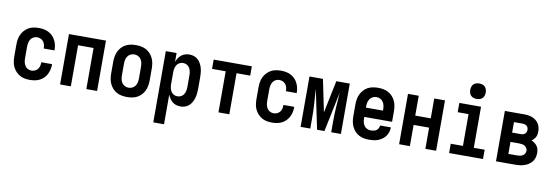

<svg xmlns="http://www.w3.org/2000/svg" viewBox="-65 -1243 5630 1952"><g transform="rotate(10 2750.0 -267.5)"><path d="M247 8Q220 8 193 3Q166 -2 142.5 -15.5Q119 -29 100.5 -49.5Q82 -70 70.5 -94.5Q59 -119 55 -146Q51 -173 51 -200V-320Q51 -347 55 -374Q59 -401 70.5 -425.5Q82 -450 100.5 -470.5Q119 -491 142.5 -504.5Q166 -518 193 -523Q220 -528 247 -528Q273 -528 298.5 -523.5Q324 -519 347 -507.5Q370 -496 388.5 -478Q407 -460 419 -437Q431 -414 437 -389Q443 -364 443 -338V-331H332V-334Q332 -353 327 -371Q322 -389 311 -403Q300 -417 282.5 -424.5Q265 -432 247 -432Q227 -432 209 -422.5Q191 -413 180.5 -396Q170 -379 166 -359.5Q162 -340 162 -320V-200Q162 -180 166 -160.5Q170 -141 180.5 -124Q191 -107 209 -97.5Q227 -88 247 -88Q265 -88 282.5 -95.5Q300 -103 311 -117Q322 -131 327 -149Q332 -167 332 -186V-189H443V-182Q443 -156 437 -131Q431 -106 419 -83Q407 -60 388.5 -42Q370 -24 347 -12.5Q324 -1 298.5 3.5Q273 8 247 8Z M559 0V-520H941V0H830V-424H670V0Z M1250 8Q1223 8 1195.5 3Q1168 -2 1144 -15Q1120 -28 1101.5 -48.5Q1083 -69 1071.5 -93.5Q1060 -118 1055.5 -145.5Q1051 -173 1051 -200V-320Q1051 -347 1055.5 -374.5Q1060 -402 1071.5 -426.5Q1083 -451 1101.5 -471.5Q1120 -492 1144 -505Q1168 -518 1195.5 -523Q1223 -528 1250 -528Q1277 -528 1304.5 -523Q1332 -518 1356 -505Q1380 -492 1398.5 -471.5Q1417 -451 1428.5 -426.5Q1440 -402 1444.5 -374.5Q1449 -347 1449 -320V-200Q1449 -173 1444.5 -145.5Q1440 -118 1428.5 -93.5Q1417 -69 1398.5 -48.5Q1380 -28 1356 -15Q1332 -2 1304.5 3Q1277 8 1250 8ZM1250 -88Q1270 -88 1288.5 -97Q1307 -106 1318.5 -123Q1330 -140 1334 -160Q1338 -180 1338 -200V-320Q1338 -340 1334 -360Q1330 -380 1318.5 -397Q1307 -414 1288.5 -423Q1270 -432 1250 -432Q1230 -432 1211.5 -423Q1193 -414 1181.5 -397Q1170 -380 1166 -360Q1162 -340 1162 -320V-200Q1162 -180 1166 -160Q1170 -140 1181.5 -123Q1193 -106 1211.5 -97Q1230 -88 1250 -88Z M1559 215V-520H1670V-429Q1678 -450 1690 -468.5Q1702 -487 1719 -501Q1736 -515 1758 -521.5Q1780 -528 1802 -528Q1826 -528 1849 -520.5Q1872 -513 1890 -496.5Q1908 -480 1919.5 -459Q1931 -438 1937.5 -415Q1944 -392 1946.5 -368Q1949 -344 1949 -320V-200Q1949 -176 1946.5 -152Q1944 -128 1937.5 -105Q1931 -82 1919.5 -61Q1908 -40 1890 -23.5Q1872 -7 1849 0.5Q1826 8 1802 8Q1780 8 1758 1.5Q1736 -5 1719 -19Q1702 -33 1690 -51.5Q1678 -70 1670 -91V215ZM1754 -88Q1774 -88 1792 -97.5Q1810 -107 1820 -124Q1830 -141 1834 -160.5Q1838 -180 1838 -200V-320Q1838 -340 1834 -359.5Q1830 -379 1820 -396Q1810 -413 1792 -422.5Q1774 -432 1754 -432Q1734 -432 1716 -422.5Q1698 -413 1688 -396Q1678 -379 1674 -359.5Q1670 -340 1670 -320V-200Q1670 -180 1674 -160.5Q1678 -141 1688 -124Q1698 -107 1716 -97.5Q1734 -88 1754 -88Z M2194 0V-424H2053V-520H2447V-424H2306V0Z M2747 8Q2720 8 2693 3Q2666 -2 2642.5 -15.5Q2619 -29 2600.5 -49.5Q2582 -70 2570.5 -94.5Q2559 -119 2555 -146Q2551 -173 2551 -200V-320Q2551 -347 2555 -374Q2559 -401 2570.5 -425.5Q2582 -450 2600.5 -470.5Q2619 -491 2642.5 -504.5Q2666 -518 2693 -523Q2720 -528 2747 -528Q2773 -528 2798.5 -523.5Q2824 -519 2847 -507.5Q2870 -496 2888.5 -478Q2907 -460 2919 -437Q2931 -414 2937 -389Q2943 -364 2943 -338V-331H2832V-334Q2832 -353 2827 -371Q2822 -389 2811 -403Q2800 -417 2782.5 -424.5Q2765 -432 2747 -432Q2727 -432 2709 -422.5Q2691 -413 2680.5 -396Q2670 -379 2666 -359.5Q2662 -340 2662 -320V-200Q2662 -180 2666 -160.5Q2670 -141 2680.5 -124Q2691 -107 2709 -97.5Q2727 -88 2747 -88Q2765 -88 2782.5 -95.5Q2800 -103 2811 -117Q2822 -131 2827 -149Q2832 -167 2832 -186V-189H2943V-182Q2943 -156 2937 -131Q2931 -106 2919 -83Q2907 -60 2888.5 -42Q2870 -24 2847 -12.5Q2824 -1 2798.5 3.5Q2773 8 2747 8Z M3042 0V-520H3181L3250 -186L3319 -520H3458V0H3358V-104Q3358 -142 3359 -180.5Q3360 -219 3362.5 -257Q3365 -295 3368 -333Q3371 -371 3373 -409L3288 0H3212L3127 -409Q3129 -371 3132 -333Q3135 -295 3137.5 -257Q3140 -219 3141 -180.5Q3142 -142 3142 -104V0Z M3750 8Q3722 8 3695 3Q3668 -2 3644 -15Q3620 -28 3601.5 -48.5Q3583 -69 3571.5 -94Q3560 -119 3555.5 -146Q3551 -173 3551 -200V-320Q3551 -347 3555.5 -374.5Q3560 -402 3571.5 -426.5Q3583 -451 3601.5 -471.5Q3620 -492 3644 -505Q3668 -518 3695.5 -523Q3723 -528 3750 -528Q3777 -528 3804.5 -523Q3832 -518 3856 -505Q3880 -492 3898.5 -471.5Q3917 -451 3928.5 -426.5Q3940 -402 3944.5 -374.5Q3949 -347 3949 -320V-212H3662V-200Q3662 -180 3666 -160Q3670 -140 3681 -123Q3692 -106 3711 -97Q3730 -88 3750 -88Q3765 -88 3780 -91Q3795 -94 3807.5 -102.5Q3820 -111 3827.5 -125Q3835 -139 3836 -154H3947Q3947 -130 3940 -107Q3933 -84 3919 -64Q3905 -44 3885.5 -30Q3866 -16 3843.5 -7Q3821 2 3797.5 5Q3774 8 3750 8ZM3662 -308H3838V-320Q3838 -340 3834 -360Q3830 -380 3818.5 -397Q3807 -414 3788.5 -423Q3770 -432 3750 -432Q3730 -432 3711.5 -423Q3693 -414 3681.5 -397Q3670 -380 3666 -360Q3662 -340 3662 -320Z M4059 0V-520H4170V-315H4330V-520H4441V0H4330V-219H4170V0Z M4575 0V-96H4701V-424H4589V-520H4813V-96H4925V0ZM4755 -590Q4739 -590 4723 -595Q4707 -600 4696 -611Q4685 -622 4680 -638Q4675 -654 4675 -670Q4675 -686 4680 -702Q4685 -718 4696 -729Q4707 -740 4723 -745Q4739 -750 4755 -750Q4771 -750 4787 -745Q4803 -740 4814 -729Q4825 -718 4830 -702Q4835 -686 4835 -670Q4835 -654 4830 -638Q4825 -622 4814 -611Q4803 -600 4787 -595Q4771 -590 4755 -590Z M5059 0V-520H5259Q5281 -520 5302 -517Q5323 -514 5343 -506Q5363 -498 5380 -485Q5397 -472 5408.5 -454Q5420 -436 5425 -415Q5430 -394 5430 -373Q5430 -358 5427.5 -343Q5425 -328 5418 -315Q5411 -302 5400.5 -291Q5390 -280 5378 -272Q5395 -265 5410.5 -253.5Q5426 -242 5437 -227Q5448 -212 5452.5 -193Q5457 -174 5457 -156Q5457 -132 5450.5 -108.5Q5444 -85 5429.5 -66.5Q5415 -48 5395 -34.5Q5375 -21 5352.5 -13.5Q5330 -6 5306.5 -3Q5283 0 5259 0ZM5170 -316H5259Q5271 -316 5282 -319Q5293 -322 5302 -329.5Q5311 -337 5315 -348Q5319 -359 5319 -371Q5319 -382 5314.5 -393Q5310 -404 5301.5 -411Q5293 -418 5282 -421Q5271 -424 5259 -424H5170ZM5170 -96H5259Q5274 -96 5289 -98.5Q5304 -101 5317 -108.5Q5330 -116 5338 -129.5Q5346 -143 5346 -158Q5346 -173 5338 -186.5Q5330 -200 5317 -207.5Q5304 -215 5289 -217.5Q5274 -220 5259 -220H5170Z"/></g></svg>

Font: Iosevka
Style: Bold
Weight: 700
Monospace: yes
Designer: Belleve Invis
Foundry: Belleve Invis
Version: Version 32.5.0; ttfautohint (v1.8.4)